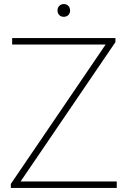

<svg xmlns="http://www.w3.org/2000/svg" viewBox="-20 -928 630 948"><path d="M33.5 0V-20L510 -720.5L516.5 -708H40V-740H550V-720L73.5 -20L67 -32H556.5V0ZM295 -845Q281.5 -845 272.8 -853.5Q264 -862 264 -876Q264 -890.5 272.8 -899.2Q281.5 -908 295 -908Q308.5 -908 317.2 -899.2Q326 -890.5 326 -876Q326 -862 317.2 -853.5Q308.5 -845 295 -845Z"/></svg>

Font: Encode Sans SC SemiExpanded Thin
Style: Regular
Weight: 250
Width: 6
Designer: Multiple Designers
Foundry: Impallari Type
Version: Version 3.002